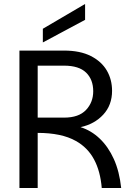

<svg xmlns="http://www.w3.org/2000/svg" viewBox="-20 -948 687 968"><path d="M78 0V-693H303Q384 -693 438 -665.5Q492 -638 518.5 -592.5Q545 -547 545 -490Q545 -418 500.5 -370Q456 -322 386 -307Q440 -290 483 -249Q526 -208 554 -146Q582 -84 591 0H493Q486 -85 454 -144.5Q422 -204 363 -237Q326 -258 277.5 -268Q229 -278 170 -278V0ZM170 -355H303Q377 -355 413.5 -393.5Q450 -432 450 -488Q450 -547 414 -582Q378 -617 303 -617H170ZM196 -734V-803L409 -928V-848Z"/></svg>

Font: Parkinsans
Style: Regular
Weight: 400
Designer: Red Stone, Indian Type Foundry
Foundry: Indian Type Foundry
Version: Version 1.000